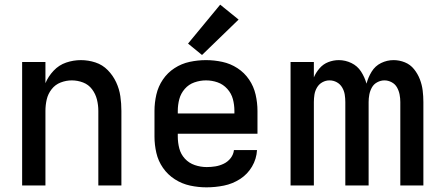

<svg xmlns="http://www.w3.org/2000/svg" viewBox="-20 -796 1912 824"><path d="M75 0H175V-320Q175 -345 180.5 -369Q186 -393 201.5 -413Q217 -433 240.5 -442Q264 -451 288 -451Q313 -451 336.5 -442Q360 -433 375 -413Q390 -393 396 -369Q402 -345 402 -320V0H501V-320Q501 -352 496.5 -383Q492 -414 478.5 -443Q465 -472 442.5 -495Q420 -518 389.5 -528Q359 -538 327 -538Q295 -538 264 -527.5Q233 -517 210 -492.5Q187 -468 175 -439V-530H75Z M866 8Q904 8 941 0.5Q978 -7 1010 -27.5Q1042 -48 1061.5 -81Q1081 -114 1083 -152H984Q982 -133 970 -117.5Q958 -102 940.5 -93.5Q923 -85 904.5 -82Q886 -79 867 -79Q841 -79 816 -87.5Q791 -96 773.5 -115Q756 -134 749.5 -159Q743 -184 743 -210V-222H1085V-320Q1085 -355 1077 -390Q1069 -425 1049 -454.5Q1029 -484 999 -503.5Q969 -523 934 -530.5Q899 -538 864 -538Q829 -538 794 -530.5Q759 -523 729 -503.5Q699 -484 679 -454.5Q659 -425 651 -390Q643 -355 643 -320V-210Q643 -175 651 -140Q659 -105 679.5 -75.5Q700 -46 730.5 -26.5Q761 -7 796 0.5Q831 8 866 8ZM743 -309V-320Q743 -346 749.5 -370.5Q756 -395 773 -414.5Q790 -434 814.5 -442.5Q839 -451 864 -451Q890 -451 914 -442.5Q938 -434 955.5 -414.5Q973 -395 979.5 -370.5Q986 -346 986 -320V-309ZM847 -560 1004 -712 925 -776 787 -609Z M1227 0H1327V-358Q1327 -374 1329.5 -390Q1332 -406 1340.5 -420.5Q1349 -435 1363.5 -443Q1378 -451 1394 -451Q1411 -451 1425.5 -443Q1440 -435 1448.5 -420.5Q1457 -406 1459.5 -390Q1462 -374 1462 -358V0H1562V-358Q1562 -374 1565 -390Q1568 -406 1576 -420.5Q1584 -435 1599 -443Q1614 -451 1630 -451Q1646 -451 1661 -443Q1676 -435 1684 -420.5Q1692 -406 1695 -390Q1698 -374 1698 -358V0H1797V-358Q1797 -383 1794 -407.5Q1791 -432 1782 -455.5Q1773 -479 1757 -499Q1741 -519 1717.5 -528.5Q1694 -538 1669 -538Q1641 -538 1615.5 -525.5Q1590 -513 1575 -488.5Q1560 -464 1553 -437Q1545 -465 1529.5 -489Q1514 -513 1488 -525.5Q1462 -538 1434 -538Q1411 -538 1389 -529.5Q1367 -521 1351.5 -503Q1336 -485 1327 -464V-530H1227Z"/></svg>

Font: Iosevka Sparkle Medium
Style: Regular
Weight: 500
Designer: Belleve Invis
Foundry: Belleve Invis
Version: Version 4.5.0; ttfautohint (v1.8.3)